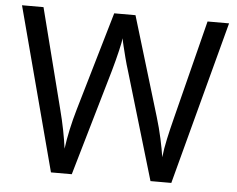

<svg xmlns="http://www.w3.org/2000/svg" viewBox="-51 -775 1032 836"><g transform="rotate(5 465.0 -357.0)"><path d="M917 -714 727 0H636L497 -468Q488 -496 480.5 -525.5Q473 -555 467.5 -577.5Q462 -600 461 -609Q460 -596 450 -553.5Q440 -511 427 -465L292 0H201L12 -714H106L217 -278Q229 -232 237.5 -189Q246 -146 251 -108Q256 -147 266 -193Q276 -239 289 -283L415 -714H508L639 -280Q653 -234 663 -188Q673 -142 678 -108Q682 -145 691.5 -188.5Q701 -232 713 -279L823 -714Z"/></g></svg>

Font: Apis
Style: Regular
Weight: 400
Designer: Monotype Design Team
Foundry: Monotype Imaging Inc.
Version: Version 2.000; build 0001